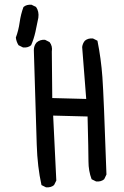

<svg xmlns="http://www.w3.org/2000/svg" viewBox="-20 -798 540 834"><path d="M179.7 15.6 160.2 5.9Q142.6 -73.2 139.6 -168.9Q136.7 -264.6 127 -580.1Q127 -599.6 138.7 -613.3Q154.3 -627 175.8 -625L195.3 -615.2Q209 -597.7 205.1 -574.2L207 -372.1L354.5 -368.2L336.9 -593.8Q338.9 -609.4 348.6 -621.1Q362.3 -632.8 383.8 -630.9L403.3 -621.1Q418.9 -543.9 424.8 -462.9Q430.7 -381.8 442.4 -40L432.6 -19.5Q418.9 -7.8 397.5 -9.8L377.9 -19.5Q364.3 -55.7 364.3 -96.7Q364.3 -137.7 360.4 -292L210.9 -295.9L224.6 -13.7L214.8 5.9Q201.2 17.6 179.7 15.6ZM80.1 -591.8 60.5 -601.6Q50.8 -617.2 48.8 -634.8Q60.5 -666 65.4 -701.2Q70.3 -736.3 82 -767.6Q95.7 -779.3 117.2 -777.3L136.7 -767.6Q150.4 -748 146.5 -720.7Q140.6 -689.5 133.8 -659.2Q127 -628.9 115.2 -601.6Q101.6 -589.8 80.1 -591.8Z"/></svg>

Font: JasonHandwriting4
Style: Regular
Weight: 400
Version: Version 1.01.21